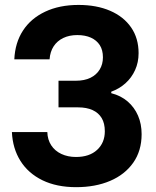

<svg xmlns="http://www.w3.org/2000/svg" viewBox="-20 -750 632 779"><path d="M288.9 9.4Q209.9 9.4 152.3 -18.6Q94.7 -46.7 63 -97.1Q31.3 -147.6 28.3 -214.1H172Q172.9 -183.3 187.8 -160.5Q202.7 -137.7 228.9 -125.4Q255.1 -113.1 288.1 -113.1Q342.9 -113.1 374.1 -142Q405.3 -170.9 405.3 -217.4Q405.3 -249.6 392.6 -270.9Q379.9 -292.3 355.5 -303.4Q331.1 -314.4 297 -314.4H217.4V-422.4H287Q322.7 -422.4 347.1 -434.4Q371.4 -446.4 384.5 -467.9Q397.6 -489.3 397.6 -517.4Q397.6 -546.9 384.9 -566.8Q372.1 -586.7 348.9 -597.2Q325.7 -607.7 293.4 -607.7Q261.1 -607.7 236.5 -595.8Q211.9 -583.9 197.6 -562Q183.4 -540.1 181.1 -509.3H38.1Q41.1 -576.6 73.2 -625.9Q105.3 -675.3 163.2 -702.6Q221.1 -730 298.4 -730Q371.9 -730 426.8 -706.3Q481.7 -682.6 512 -638.7Q542.3 -594.9 542.3 -534.1Q542.3 -496.9 528.1 -465.7Q514 -434.6 489 -412.1Q464 -389.7 431.4 -378V-371.9Q470.1 -362.1 497.8 -338.4Q525.4 -314.6 540 -280.8Q554.6 -247 554.6 -205.7Q554.6 -138.3 520.6 -89.9Q486.6 -41.6 426.8 -16.1Q367 9.4 288.9 9.4Z"/></svg>

Font: Mona Sans ExtraLight
Style: Regular
Weight: 200
Designer: Deni Anggara
Foundry: GitHub
Version: Version 2.000